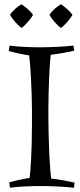

<svg xmlns="http://www.w3.org/2000/svg" viewBox="-20 -873 377 901"><path d="M218 -616C248 -619 299 -628 328 -635L325 -659C279 -654 215 -651 169 -651C129 -651 65 -653 25 -659L21 -634C43 -627 94 -616 117 -613C122 -576 130 -449 130 -355V-296C130 -158 123 -68 119 -38C96 -35 45 -24 23 -17L27 8C67 2 131 0 171 0C217 0 281 3 327 8L330 -16C301 -23 250 -32 220 -35C215 -72 207 -185 207 -355C207 -456 213 -582 218 -616ZM135 -803C125 -820 95 -844 81 -853C64 -844 36 -820 27 -803C36 -786 64 -753 81 -742C98 -753 126 -786 135 -803ZM320 -803C310 -820 280 -844 266 -853C249 -844 221 -820 212 -803C221 -786 249 -753 266 -742C283 -753 311 -786 320 -803Z"/></svg>

Font: Almendra
Style: Regular
Weight: 400
Designer: Ana Sanfelippo
Foundry: Ana Sanfelippo
Version: Version 1.003